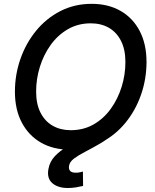

<svg xmlns="http://www.w3.org/2000/svg" viewBox="-20 -758 797 986"><path d="M338.9 10.7Q253.9 10.7 190.4 -25.6Q127 -62 91.8 -128.9Q56.6 -195.8 56.6 -287.1Q56.6 -374 84.7 -454.8Q112.8 -535.6 165 -599.6Q217.3 -663.6 289.8 -700.9Q362.3 -738.3 450.7 -738.3Q536.1 -738.3 599.4 -701.9Q662.6 -665.5 697.5 -598.6Q732.4 -531.7 732.4 -439.9Q732.4 -352.5 704.3 -271.7Q676.3 -190.9 624 -127.2Q571.8 -63.5 499.5 -26.4Q427.2 10.7 338.9 10.7ZM343.3 -89.4Q408.7 -89.4 460.7 -119.1Q512.7 -148.9 549.1 -199.5Q585.4 -250 604.7 -312.3Q624 -374.5 624 -439.5Q624 -503.9 601.3 -548.3Q578.6 -592.8 538.8 -615.5Q499 -638.2 446.3 -638.2Q380.9 -638.2 328.9 -608.2Q276.9 -578.1 240.5 -527.6Q204.1 -477.1 184.8 -414.8Q165.5 -352.5 165.5 -288.1Q165.5 -223.6 188.2 -179.2Q210.9 -134.8 251 -112.1Q291 -89.4 343.3 -89.4ZM328.1 207.5Q277.8 207.5 249 182.9Q220.2 158.2 228.5 110.8Q235.4 71.8 261.5 44.2Q287.6 16.6 326.2 -5.9Q364.7 -28.3 409.7 -52Q454.6 -75.7 499.8 -106.4Q544.9 -137.2 584.2 -180.9Q623.5 -224.6 650.4 -287.8Q677.2 -351.1 685.1 -439.9H732.9Q727.5 -345.7 704.6 -276.6Q681.6 -207.5 647 -158.4Q612.3 -109.4 571.5 -75.7Q530.8 -42 490.5 -18.8Q450.2 4.4 416.3 22Q382.3 39.6 360.1 56.2Q337.9 72.8 334.5 93.8Q332 110.8 340.3 119.9Q348.6 128.9 369.1 128.9Q378.9 128.9 388.4 127.2Q397.9 125.5 405.8 123L406.7 196.8Q390.6 200.7 370.4 204.1Q350.1 207.5 328.1 207.5Z"/></svg>

Font: Inter 24pt Medium
Style: Italic
Weight: 500
Italic angle: -9.3988°
Designer: Rasmus Andersson
Foundry: rsms
Version: Version 4.001;git-66647c0bb